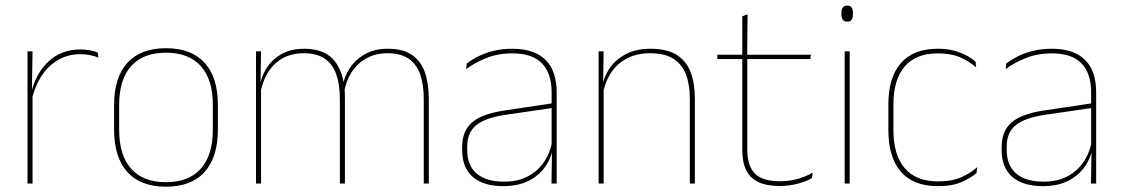

<svg xmlns="http://www.w3.org/2000/svg" viewBox="-20 -674 4118 705"><path d="M96.5 -308.5 87 -320.5 92.5 -325Q109 -402 157 -447.2Q205 -492.5 275 -492.5Q296 -492.5 312.2 -489Q328.5 -485.5 339.5 -480.5L341 -462.5Q328 -468 311 -471.5Q294 -475 273.5 -475Q212 -475 164.8 -433.2Q117.5 -391.5 96.5 -308.5ZM99.5 0H81V-485.5H99.5L97 -335L99.5 -332.5Z M589.5 11.5Q496 11.5 447.5 -42.5Q399 -96.5 399 -197.5V-289Q399 -390 447.8 -443.5Q496.5 -497 589.5 -497Q682.5 -497 731.2 -443.5Q780 -390 780 -289V-197.5Q780 -96.5 731.2 -42.5Q682.5 11.5 589.5 11.5ZM589.5 -5Q673 -5 717.2 -54.5Q761.5 -104 761.5 -197.5V-289Q761.5 -382 717.5 -431.2Q673.5 -480.5 589.5 -480.5Q505.5 -480.5 461.5 -431.2Q417.5 -382 417.5 -289V-197.5Q417.5 -104 461.5 -54.5Q505.5 -5 589.5 -5Z M1554.5 0H1536V-310Q1536 -363 1523 -400.5Q1510 -438 1480.8 -458.2Q1451.5 -478.5 1402.5 -478.5Q1358 -478.5 1324.2 -459.2Q1290.5 -440 1269.8 -406.8Q1249 -373.5 1243 -331.5L1232.5 -351.5H1237.5Q1242 -389 1263 -421.8Q1284 -454.5 1319.5 -474.8Q1355 -495 1403.5 -495Q1459 -495 1492 -472.8Q1525 -450.5 1539.8 -409.2Q1554.5 -368 1554.5 -311ZM938.5 0H920V-485.5H938.5L936.5 -357.5H938.5ZM1246.5 0H1228V-309.5Q1228 -362.5 1215 -400.2Q1202 -438 1173 -458.2Q1144 -478.5 1095.5 -478.5Q1049.5 -478.5 1015.8 -458.8Q982 -439 961.8 -404.2Q941.5 -369.5 935 -325L924.5 -344H931.5Q936 -385 956 -419.2Q976 -453.5 1011.5 -474.2Q1047 -495 1096.5 -495Q1163 -495 1198.8 -460.8Q1234.5 -426.5 1244 -358Q1245.5 -346.5 1246 -336Q1246.5 -325.5 1246.5 -314Z M2024 0H2005L2007 -128L2005.5 -131.5V-292V-334.5Q2005.5 -404.5 1970.2 -441.2Q1935 -478 1861.5 -478Q1807 -478 1764 -460.2Q1721 -442.5 1691.5 -420L1694 -441Q1709.5 -453 1733.2 -465.5Q1757 -478 1789.2 -486.5Q1821.5 -495 1861.5 -495Q1903 -495 1933.5 -484.2Q1964 -473.5 1984.2 -453Q2004.5 -432.5 2014.2 -402.8Q2024 -373 2024 -335ZM1828 9.5Q1755.5 9.5 1716.2 -24.2Q1677 -58 1677 -123V-134.5Q1677 -192.5 1713 -224.2Q1749 -256 1833.5 -268.5L2014.5 -295.5L2015 -278.5L1837 -252.5Q1762 -241.5 1728.8 -214.5Q1695.5 -187.5 1695.5 -135.5V-124Q1695.5 -66.5 1730.2 -36.8Q1765 -7 1830.5 -7Q1882.5 -7 1919.8 -27.2Q1957 -47.5 1979.5 -82.2Q2002 -117 2008.5 -160.5L2018 -142H2012Q2008 -102.5 1986 -67.8Q1964 -33 1924.5 -11.8Q1885 9.5 1828 9.5Z M2531.5 0H2513V-310Q2513 -363 2498.8 -400.5Q2484.5 -438 2452.5 -458.2Q2420.5 -478.5 2367 -478.5Q2317.5 -478.5 2280.8 -458.8Q2244 -439 2222 -404.2Q2200 -369.5 2193 -325L2184 -344H2189.5Q2194 -385 2215.8 -419.2Q2237.5 -453.5 2276 -474.2Q2314.5 -495 2368 -495Q2428.5 -495 2464.2 -472.8Q2500 -450.5 2515.8 -409.2Q2531.5 -368 2531.5 -311ZM2196.5 0H2178V-485.5H2196.5L2194.5 -358.5H2196.5Z M2844 9Q2795.5 9 2765 -5.2Q2734.5 -19.5 2720 -49Q2705.5 -78.5 2705.5 -123V-462.5H2724V-124.5Q2724 -65.5 2751.5 -37Q2779 -8.5 2844.5 -8.5Q2875.5 -8.5 2905.8 -16.2Q2936 -24 2964 -40L2961.5 -20Q2938.5 -7 2907.2 1Q2876 9 2844 9ZM2955 -457H2614V-473H2957.5ZM2723.5 -468H2705.5V-614L2725 -621.5Z M3100 0H3081.5V-485.5H3100ZM3091 -594.5Q3080.5 -594.5 3075 -601.2Q3069.5 -608 3069.5 -622V-626.5Q3069.5 -640 3075 -646.8Q3080.5 -653.5 3091 -653.5Q3101.5 -653.5 3106.8 -646.8Q3112 -640 3112 -626.5V-622Q3112 -608 3106.8 -601.2Q3101.5 -594.5 3091 -594.5Z M3423.5 9.5Q3333.5 9.5 3287.8 -43.5Q3242 -96.5 3242 -196V-290.5Q3242 -389.5 3287.8 -442.2Q3333.5 -495 3423.5 -495Q3458.5 -495 3485 -487.5Q3511.5 -480 3530.8 -469.2Q3550 -458.5 3562 -447.5L3564.5 -426Q3541.5 -447.5 3507.2 -462.8Q3473 -478 3423 -478Q3343 -478 3301.8 -429.8Q3260.5 -381.5 3260.5 -290.5V-196.5Q3260.5 -105.5 3301.8 -56.8Q3343 -8 3424.5 -8Q3476.5 -8 3511 -23.8Q3545.5 -39.5 3568.5 -60.5L3565.5 -38.5Q3546 -21.5 3511.8 -6Q3477.5 9.5 3423.5 9.5Z M4005 0H3986L3988 -128L3986.5 -131.5V-292V-334.5Q3986.5 -404.5 3951.2 -441.2Q3916 -478 3842.5 -478Q3788 -478 3745 -460.2Q3702 -442.5 3672.5 -420L3675 -441Q3690.5 -453 3714.2 -465.5Q3738 -478 3770.2 -486.5Q3802.5 -495 3842.5 -495Q3884 -495 3914.5 -484.2Q3945 -473.5 3965.2 -453Q3985.5 -432.5 3995.2 -402.8Q4005 -373 4005 -335ZM3809 9.5Q3736.5 9.5 3697.2 -24.2Q3658 -58 3658 -123V-134.5Q3658 -192.5 3694 -224.2Q3730 -256 3814.5 -268.5L3995.5 -295.5L3996 -278.5L3818 -252.5Q3743 -241.5 3709.8 -214.5Q3676.5 -187.5 3676.5 -135.5V-124Q3676.5 -66.5 3711.2 -36.8Q3746 -7 3811.5 -7Q3863.5 -7 3900.8 -27.2Q3938 -47.5 3960.5 -82.2Q3983 -117 3989.5 -160.5L3999 -142H3993Q3989 -102.5 3967 -67.8Q3945 -33 3905.5 -11.8Q3866 9.5 3809 9.5Z"/></svg>

Font: Anek Malayalam Medium Thin
Style: Regular
Weight: 250
Version: Version 1.003